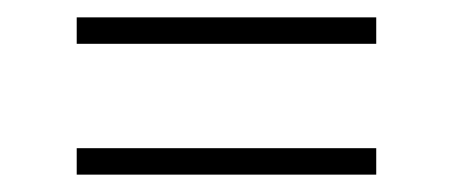

<svg xmlns="http://www.w3.org/2000/svg" viewBox="-20 -391 519 220"><path d="M67.9 -371.1H411.1V-340.8H67.9ZM67.9 -190.9V-221.2H411.1V-190.9Z"/></svg>

Font: Halibut Thin
Style: Regular
Weight: 250
Designer: Matteo Maggi
Foundry: Collletttivo
Version: Version 3.080 | FøM Fix